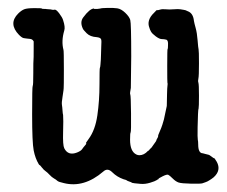

<svg xmlns="http://www.w3.org/2000/svg" viewBox="-20 -452 587 496"><path d="M232 -429Q241 -430 241 -430.5Q241 -431 257 -431.5Q273 -432 283 -430.5Q293 -429 303.5 -419Q314 -409 316.5 -400.5Q319 -392 319 -306L318 -225Q315 -210 316.5 -208Q318 -206 318.5 -159Q319 -112 317.5 -110Q316 -108 316 -91Q316 -61 332 -53Q336 -51 340 -51Q352 -51 362 -62Q363 -62 365 -64Q367 -66 367 -66.5Q367 -67 369.5 -69Q372 -71 373 -73Q374 -75 379 -81.5Q384 -88 384 -89.5Q384 -91 386.5 -95Q389 -99 388.5 -100.5Q388 -102 392.5 -112Q397 -122 399.5 -130Q402 -138 403.5 -143.5Q405 -149 407.5 -162.5Q410 -176 410.5 -176.5Q411 -177 411 -183.5Q411 -190 411.5 -208.5Q412 -227 412.5 -229Q413 -231 413 -234.5Q413 -238 412.5 -238.5Q412 -239 412 -282Q412 -325 413 -325.5Q414 -326 414 -335Q415 -348 409.5 -349.5Q404 -351 398 -351Q392 -351 382.5 -358Q373 -365 370 -370.5Q367 -376 366 -380Q358 -400 378 -419Q385 -427 386 -426Q387 -425 393 -427Q399 -429 408 -428Q417 -427 429 -428Q441 -429 446 -428Q451 -427 455 -426.5Q459 -426 459.5 -425.5Q460 -425 465 -423Q479 -418 481 -398Q482 -392 485.5 -379.5Q489 -367 490.5 -347.5Q492 -328 493 -324.5Q494 -321 494 -288Q494 -255 492.5 -249Q491 -243 492.5 -238.5Q494 -234 494 -204.5Q494 -175 493 -171.5Q492 -168 492 -165Q492 -162 491.5 -157Q491 -152 490.5 -123.5Q490 -95 491 -91Q492 -87 492 -79Q492 -56 504 -56Q505 -56 509.5 -54.5Q514 -53 517.5 -52.5Q521 -52 526.5 -47.5Q532 -43 533 -43.5Q534 -44 540 -34Q552 -12 532 6Q527 10 526 10.5Q525 11 520.5 14Q516 17 511.5 18.5Q507 20 503 21.5Q499 23 474 22.5Q449 22 441.5 19.5Q434 17 426 9Q418 1 414.5 -0.5Q411 -2 400 3.5Q389 9 389.5 10Q390 11 389 11Q388 11 384.5 13.5Q381 16 368 20Q355 24 343.5 23Q332 22 328 21.5Q324 21 322 20.5Q320 20 320 19.5Q320 19 314 17Q308 15 307.5 14Q307 13 299 11Q282 5 270 -7Q258 -19 247 -9Q197 34 145 21Q131 18 128 15Q125 12 119.5 9Q114 6 108 -0.5Q102 -7 97.5 -10Q93 -13 88 -19.5Q83 -26 82.5 -25.5Q82 -25 80 -28Q71 -43 67 -63.5Q63 -84 63 -156.5Q63 -229 64.5 -230Q66 -231 66 -263Q66 -295 66.5 -296.5Q67 -298 67 -328V-345Q64 -351 57.5 -351.5Q51 -352 48.5 -352.5Q46 -353 41.5 -353.5Q37 -354 29 -362Q1 -391 27 -417Q35 -425 42.5 -428Q50 -431 69 -431Q88 -431 88 -430Q88 -429 93.5 -429Q99 -429 100.5 -428.5Q102 -428 106.5 -428Q111 -428 114 -427Q117 -426 121 -427Q125 -428 133 -417.5Q141 -407 143 -400Q149 -382 146 -373Q138 -346 144 -323Q145 -320 145 -273.5Q145 -227 144.5 -224Q144 -221 144 -218.5Q144 -216 141.5 -201.5Q139 -187 140 -181Q141 -175 141.5 -166.5Q142 -158 143 -155Q144 -144 143 -110.5Q142 -77 146 -69Q156 -49 179 -58Q189 -62 192 -66.5Q195 -71 199 -75.5Q203 -80 203 -81Q203 -82 202 -82Q201 -82 209 -93Q226 -116 231.5 -154Q237 -192 237 -233.5Q237 -275 238 -276.5Q239 -278 239.5 -285Q240 -292 240.5 -298Q241 -304 241 -312.5Q241 -321 241.5 -330Q242 -339 242 -344Q242 -349 241 -351Q239 -355 230 -356Q213 -357 204 -366Q195 -375 194 -378Q186 -395 195 -407Q212 -430 223 -430Q223 -430 223 -429Z"/></svg>

Font: TT2020 Style E
Style: Regular
Weight: 400
Version: Version 00.2